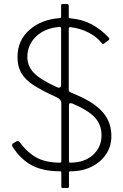

<svg xmlns="http://www.w3.org/2000/svg" viewBox="-20 -842 614 955"><path d="M331 10Q323 10 323 16V85Q323 93 316 93H292Q285 93 285 88V16Q285 13 284 11.5Q283 10 280 10Q193 10 137.5 -20Q82 -50 42 -113Q40 -116 40 -121Q40 -125 44 -128L60 -138Q64 -140 68 -140Q73 -140 76 -137Q116 -83 162 -58Q208 -33 278 -33Q285 -33 285 -40V-331Q285 -347 262 -358Q185 -393 144.5 -420Q104 -447 85.5 -479.5Q67 -512 67 -559Q67 -640 125.5 -692.5Q184 -745 277 -752Q284 -752 284 -759V-815Q284 -822 290 -822H314Q322 -822 322 -812V-758Q322 -751 329 -751Q388 -746 434 -722Q480 -698 520 -656Q528 -648 520 -642L497 -625Q493 -623 492 -623Q490 -623 484 -630Q460 -660 419.5 -680.5Q379 -701 331 -707H329Q322 -707 322 -699V-397Q322 -390 324 -387.5Q326 -385 333 -382L360 -370Q448 -333 491 -284Q534 -235 534 -165Q534 -115 508 -75.5Q482 -36 436 -13Q390 10 331 10ZM284 -701Q284 -705 281 -707Q278 -709 274 -708Q203 -702 159.5 -660.5Q116 -619 116 -558Q116 -514 148 -480Q180 -446 264 -408Q267 -406 273 -406Q284 -406 284 -419ZM330 -33Q400 -33 442.5 -71.5Q485 -110 485 -169Q485 -222 451.5 -258Q418 -294 340 -327Q334 -329 331 -329Q323 -329 323 -319V-39Q323 -33 330 -33Z"/></svg>

Font: Libre Franklin Thin
Style: Regular
Weight: 250
Designer: Pablo Impallari, Rodrigo Fuenzalida
Foundry: Impallari Type
Version: Version 1.002; ttfautohint (v1.5)